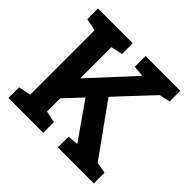

<svg xmlns="http://www.w3.org/2000/svg" viewBox="-172 -894 1078 1078"><g transform="rotate(45 366.5 -355.5)"><path d="M27.5 0V-84.7L100.4 -99.5V-610.9L27.5 -625.8V-710.9H303.7V-625.8L234.4 -610.9V-362.7L470 -618.3L471.1 -619.8L405 -625.8V-710.9H681.1V-625.8L617.1 -612.4L420 -402.1L639 -96.9L705.6 -84.7V0H419.9V-84.7L482.9 -90.6L483.3 -90.8L331.3 -307.9L234.4 -204.1V-99.5L303.7 -84.7V0Z"/></g></svg>

Font: Hanuman
Style: Regular
Weight: 400
Designer: Danh Hong
Foundry: Danh Hong
Version: Version 9.000